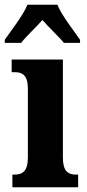

<svg xmlns="http://www.w3.org/2000/svg" viewBox="-41 -786 364 806"><path d="M-21 -619V-606H48C67 -632 111 -672 137 -702C161 -674 210 -628 227 -606H295V-619C269 -657 218 -721 200 -766H74C56 -721 5 -657 -21 -619ZM11 0H287V-53H278C245 -53 223 -67 223 -125V-536H8V-483H22C53 -483 76 -469 76 -415V-125C76 -68 54 -53 20 -53H11Z"/></svg>

Font: Noto Serif Thai ExtraCondensed ExtraBold
Style: Regular
Weight: 800
Width: 2
Designer: Monotype Design Team
Foundry: Monotype Imaging Inc.
Version: Version 2.002